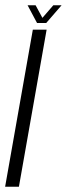

<svg xmlns="http://www.w3.org/2000/svg" viewBox="-46 -711 255 731"><path d="M-26.5 0H26L131.5 -598H79ZM95 -623.5H130L188.5 -691H157L115.5 -643L89.5 -691H59Z"/></svg>

Font: Anybody ExtraCondensed Light
Style: Italic
Weight: 300
Width: 2
Italic angle: -10°
Version: Version 1.113;gftools[0.9.25]